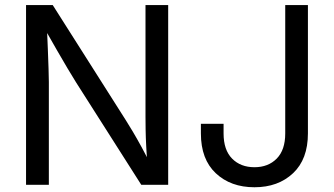

<svg xmlns="http://www.w3.org/2000/svg" viewBox="-20 -748 1351 777"><path d="M85.4 0V-727.5H193.4L489.7 -260.7Q501 -243.2 517.3 -215.6Q533.7 -188 552.7 -153.3Q571.8 -118.7 589.8 -80.1L577.1 -77.1Q573.7 -116.7 571.8 -154.3Q569.8 -191.9 569.3 -223.9Q568.8 -255.9 568.8 -277.3V-727.5H660.6V0H551.8L287.6 -415Q271 -441.9 252.7 -472.4Q234.4 -502.9 210.7 -544.4Q187 -585.9 153.3 -645L169.4 -649.4Q171.9 -594.7 173.6 -549.1Q175.3 -503.4 176.5 -469.5Q177.7 -435.5 177.7 -416V0ZM1009.8 9.8Q913.6 9.8 853.3 -46.9Q793 -103.5 793 -208V-247.1H884.8V-208Q884.8 -141.1 919.2 -106.2Q953.6 -71.3 1009.8 -71.3Q1065.4 -71.3 1099.9 -106.2Q1134.3 -141.1 1134.3 -208V-727.5H1226.1V-208Q1226.1 -103.5 1165.8 -46.9Q1105.5 9.8 1009.8 9.8Z"/></svg>

Font: Inter 17pt
Style: Regular
Weight: 400
Version: Version 4.001;git-66647c0bb